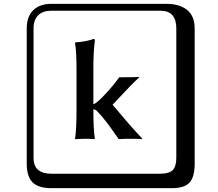

<svg xmlns="http://www.w3.org/2000/svg" viewBox="-20 -774 1140 1006"><path d="M249 -717.8Q204.1 -717.8 179.9 -693.8Q155.8 -669.9 155.8 -625V53.2Q155.8 136.2 249 136.2H820.8Q865.7 136.2 884.8 117.2Q903.8 98.1 903.8 53.2V-625Q903.8 -717.8 820.8 -717.8ZM1000 84Q1000 152.8 973.4 182.4Q946.8 211.9 880.9 211.9H249Q181.2 211.9 150.6 181.4Q120.1 150.9 120.1 84V-625Q120.1 -687 154.1 -720.5Q188 -753.9 249 -753.9H851.1Q920.9 -753.9 960.4 -721.9Q1000 -689.9 1000 -625ZM380.9 -196.8V-408.2Q380.9 -506.3 373 -548.8L375 -551.8Q431.2 -555.7 470.2 -569.8Q477.1 -569.8 477.1 -563Q469.2 -502 469.2 -421.9V-228.5Q478 -230 487.8 -238.8Q509.8 -255.9 544.9 -294.9Q580.1 -334 605 -369.1Q694.8 -369.1 709 -371.1L710 -369.1Q689 -350.1 661.9 -322.5Q634.8 -294.9 606.4 -263.9Q578.1 -232.9 569.8 -225.1Q667 -108.9 726.1 -46.9L725.1 -44.9Q710.9 -46.9 662.1 -46.9Q624 -46.9 602.1 -44.9Q592.3 -58.1 575.2 -83Q558.1 -107.9 551.5 -116.5Q544.9 -125 533 -140.4Q521 -155.8 510.5 -168Q500 -180.2 485.8 -194.8Q479.5 -200.2 469.2 -201.7V-196.8Q469.2 -95.7 477.1 -46.9L475.1 -44.9Q451.2 -46.9 424.8 -46.9L374 -44.9L373 -46.9Q380.9 -92.8 380.9 -196.8Z"/></svg>

Font: Linux Biolinum Keyboard O
Style: Regular
Weight: 700
Designer: Philipp H. Poll
Foundry: Philipp H. Poll
Version: Version 0.6.1